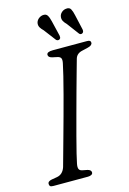

<svg xmlns="http://www.w3.org/2000/svg" viewBox="-133 -960 689 1024"><g transform="rotate(-15 211.5 -448.0)"><path d="M182 -82.5Q178 -63 182.2 -53Q186.5 -43 202 -40.5L227.5 -35.5Q247.5 -30.5 247.5 -16.5Q247.5 -8.5 239.8 -4.2Q232 0 220.5 0H30.5Q17 0 12.5 -4Q8 -8 8 -15.5Q6.5 -31 30 -35.5L59.5 -40.5Q93 -46 105.5 -83.5Q110.5 -102 121.8 -142Q133 -182 147.5 -234.5Q162 -287 177.8 -344.2Q193.5 -401.5 207.8 -455.5Q222 -509.5 232.5 -552.2Q243 -595 247.5 -618Q251.5 -636 247.8 -645.5Q244 -655 228 -658.5L200.5 -664.5Q180 -669.5 180 -683.5Q180 -700 214 -700H401.5Q414 -700 418.5 -696.5Q423 -693 423 -686Q423 -671 398 -665L366.5 -657.5Q334 -651 326 -623.5Q319 -598.5 306.2 -553Q293.5 -507.5 278 -451.5Q262.5 -395.5 246.8 -336.8Q231 -278 217 -225.5Q203 -173 193.8 -135Q184.5 -97 182 -82.5ZM377 -850 396 -766.5Q398.5 -752.5 390.5 -747Q380 -740.5 372 -749.5L322 -816.5Q311.5 -826.5 305.8 -837Q300 -847.5 301.5 -860Q303 -874 313.8 -884Q324.5 -894 339 -895.5Q358 -898 365.2 -885Q372.5 -872 377 -850ZM249 -850 269 -766.5Q270 -761 269.5 -755.8Q269 -750.5 264 -747Q254 -741 245 -749L194.5 -815.5Q184 -825.5 177.8 -835.5Q171.5 -845.5 172.5 -858Q174 -872 184.5 -882Q195 -892 209.5 -894.5Q228.5 -897 236.2 -884.5Q244 -872 249 -850Z"/></g></svg>

Font: Fraunces 9pt Soft Light
Style: Italic
Weight: 300
Italic angle: -16°
Version: Version 1.000;[0bf87f6ff]